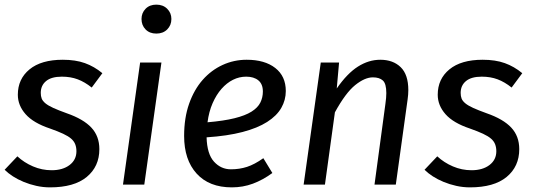

<svg xmlns="http://www.w3.org/2000/svg" viewBox="-23 -797 2318 829"><path d="M200 -62Q248 -62 277.5 -84.5Q307 -107 307 -144Q307 -160 302 -173.5Q297 -187 284.5 -198Q272 -209 249.5 -219.5Q227 -230 193 -242Q121 -266 87.5 -304Q54 -342 54 -388Q54 -456 104.5 -497.5Q155 -539 248 -539Q303 -539 343.5 -524.5Q384 -510 419 -481L373 -419Q343 -443 312.5 -454.5Q282 -466 244 -466Q199 -466 176 -447Q153 -428 153 -396Q153 -382 157 -371.5Q161 -361 173 -351Q185 -341 207 -331Q229 -321 265 -308Q337 -283 371.5 -246Q406 -209 406 -153Q406 -78 351.5 -33Q297 12 193 12Q163 12 134 5.5Q105 -1 79.5 -11.5Q54 -22 33 -35.5Q12 -49 -3 -64L52 -122Q81 -95 119.5 -78.5Q158 -62 200 -62Z M508 0 582 -527H674L600 0ZM717 -715Q717 -688 699 -670Q681 -652 652 -652Q623 -652 605.5 -670Q588 -688 588 -715Q588 -741 605.5 -759Q623 -777 652 -777Q681 -777 699 -759Q717 -741 717 -715Z M1211 -404Q1211 -365 1191.5 -331Q1172 -297 1130.5 -270.5Q1089 -244 1024 -227Q959 -210 869 -204Q871 -132 901 -99Q931 -66 974 -66Q1011 -66 1043.5 -76.5Q1076 -87 1114 -114L1153 -50Q1112 -20 1069 -4Q1026 12 978 12Q880 12 826 -47.5Q772 -107 772 -210Q772 -288 793.5 -349Q815 -410 852 -452Q889 -494 938 -516.5Q987 -539 1042 -539Q1120 -539 1165.5 -503.5Q1211 -468 1211 -404ZM1040 -466Q1010 -466 983 -452.5Q956 -439 933.5 -413.5Q911 -388 895 -351.5Q879 -315 873 -269Q943 -275 989.5 -286.5Q1036 -298 1063 -315Q1090 -332 1101 -354Q1112 -376 1112 -402Q1112 -434 1092.5 -450Q1073 -466 1040 -466Z M1380 0H1288L1362 -527H1441L1431 -415Q1476 -480 1522.5 -509.5Q1569 -539 1619 -539Q1674 -539 1707 -507Q1740 -475 1740 -408Q1740 -389 1737 -368L1686 0H1594L1641 -348Q1643 -362 1644 -373.5Q1645 -385 1645 -395Q1645 -436 1630 -449.5Q1615 -463 1587 -463Q1552 -463 1510.5 -429.5Q1469 -396 1423 -312Z M2013 -62Q2061 -62 2090.5 -84.5Q2120 -107 2120 -144Q2120 -160 2115 -173.5Q2110 -187 2097.5 -198Q2085 -209 2062.5 -219.5Q2040 -230 2006 -242Q1934 -266 1900.5 -304Q1867 -342 1867 -388Q1867 -456 1917.5 -497.5Q1968 -539 2061 -539Q2116 -539 2156.5 -524.5Q2197 -510 2232 -481L2186 -419Q2156 -443 2125.5 -454.5Q2095 -466 2057 -466Q2012 -466 1989 -447Q1966 -428 1966 -396Q1966 -382 1970 -371.5Q1974 -361 1986 -351Q1998 -341 2020 -331Q2042 -321 2078 -308Q2150 -283 2184.5 -246Q2219 -209 2219 -153Q2219 -78 2164.5 -33Q2110 12 2006 12Q1976 12 1947 5.5Q1918 -1 1892.5 -11.5Q1867 -22 1846 -35.5Q1825 -49 1810 -64L1865 -122Q1894 -95 1932.5 -78.5Q1971 -62 2013 -62Z"/></svg>

Font: Yekcdsyqcyvpieeyorgstswgcgt
Style: Regular
Weight: 400
Italic angle: -8°
Designer: Carrois Corporate & Edenspiekermann
Foundry: Carrois Corporate GbR & Edenspiekermann AG
Version: Version 2.001